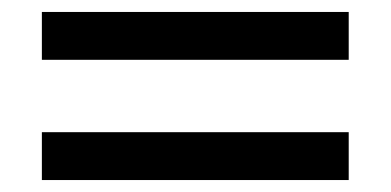

<svg xmlns="http://www.w3.org/2000/svg" viewBox="-20 -441 654 321"><path d="M50 -421H563V-341H50ZM50 -220H563V-140H50Z"/></svg>

Font: Trirong ExtraBold
Style: Regular
Weight: 800
Designer: Katatrad Team
Foundry: CadsonDemak
Version: Version 1.001